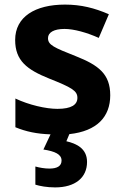

<svg xmlns="http://www.w3.org/2000/svg" viewBox="-20 -576 542 836"><path d="M359 129C359 70 312 49 269 39L282 8C403 -5 460 -68 460 -161C460 -254 409 -292 311 -331C215 -369 189 -380 189 -410C189 -435 215 -450 261 -450C302 -450 359 -434 410 -411L454 -514C392 -541 333 -556 263 -556C133 -556 46 -503 46 -402C46 -312 97 -273 194 -234C292 -195 317 -181 317 -150C317 -120 291 -102 230 -102C180 -102 106 -119 47 -147V-22C93 -3 140 7 200 9L169 75C220 83 248 96 248 123C248 147 229 158 195 158C174 158 152 154 134 149V228C153 234 184 240 220 240C307 240 359 198 359 129Z"/></svg>

Font: Noto Sans Canadian Aboriginal
Style: Bold
Weight: 700
Designer: Monotype Design Team, Typotheque's Kevin King
Foundry: Monotype Imaging Inc.
Version: Version 2.004